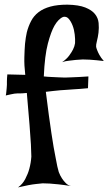

<svg xmlns="http://www.w3.org/2000/svg" viewBox="-20 -773 468 828"><path d="M57.6 35.2Q77.1 21.5 88.9 -1Q100.6 -23.4 106.4 -44.9Q113.3 -70.3 115.2 -97.7Q115.2 -114.3 113.3 -150.4Q111.3 -180.7 107.4 -233.9Q103.5 -287.1 95.7 -372.1Q85 -371.1 77.1 -370.6Q69.3 -370.1 64.5 -370.1H53.7Q48.8 -370.1 42 -369.1Q36.1 -368.2 26.9 -366.2Q17.6 -364.3 4.9 -361.3Q6.8 -369.1 7.3 -377.4Q7.8 -385.7 8.8 -392.6Q9.8 -400.4 9.8 -407.2V-421.9Q9.8 -428.7 10.3 -436.5Q10.7 -444.3 11.7 -452.1L88.9 -450.2Q84 -492.2 85 -525.9Q85.9 -559.6 87.9 -584Q90.8 -612.3 95.7 -633.8Q102.5 -660.2 114.3 -682.6Q126 -705.1 146.5 -720.7Q167 -736.3 197.3 -744.6Q227.5 -752.9 270.5 -752.9Q319.3 -752 347.7 -740.7Q376 -729.5 389.6 -712.4Q403.3 -695.3 405.3 -673.8Q407.2 -652.3 404.8 -632.3Q402.3 -612.3 397.9 -595.7Q393.6 -579.1 394.5 -571.3Q395.5 -565.4 399.4 -555.7Q402.3 -547.9 408.7 -536.1Q415 -524.4 427.7 -509.8Q412.1 -511.7 396.5 -513.2Q380.9 -514.6 367.2 -515.6Q351.6 -516.6 336.9 -516.6Q322.3 -515.6 306.6 -514.6Q293 -512.7 277.3 -511.2Q261.7 -509.8 248 -504.9Q267.6 -518.6 278.3 -533.2Q289.1 -547.9 294.9 -559.6Q301.8 -573.2 303.7 -586.9Q304.7 -603.5 302.2 -624.5Q299.8 -645.5 293 -663.1Q286.1 -680.7 276.4 -691.9Q266.6 -703.1 252.9 -700.2Q232.4 -692.4 214.8 -662.1Q200.2 -636.7 186.5 -585.4Q172.9 -534.2 168.9 -443.4Q187.5 -441.4 203.6 -440.9Q219.7 -440.4 232.4 -439.5Q247.1 -438.5 259.8 -438.5Q272.5 -438.5 288.1 -439.5Q301.8 -440.4 320.3 -440.9Q338.9 -441.4 361.3 -443.4L359.4 -392.6Q341.8 -390.6 325.2 -389.6Q308.6 -388.7 295.9 -387.7Q281.2 -386.7 268.6 -385.7Q254.9 -384.8 240.2 -383.8Q227.5 -382.8 211.4 -380.9Q195.3 -378.9 177.7 -377Q191.4 -266.6 201.7 -198.7Q211.9 -130.9 219.7 -93.8Q227.5 -49.8 233.4 -31.2Q239.3 -15.6 247.1 -3.9Q253.9 6.8 263.7 16.6Q273.4 26.4 286.1 29.3Q254.9 24.4 232.4 22Q210 19.5 194.3 18.6Q176.8 17.6 164.1 17.6Q152.3 18.6 135.7 20.5Q107.4 23.4 57.6 35.2Z"/></svg>

Font: Irish Growler
Style: Regular
Weight: 400
Designer: Squid
Foundry: Font Diner, Inc DBA Sideshow
Version: Version 1.000